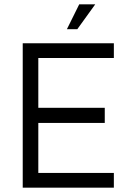

<svg xmlns="http://www.w3.org/2000/svg" viewBox="-20 -867 621 887"><path d="M85 0V-667H506V-599H157V-369H464V-299H157V-68H506V0ZM289 -732 346 -847H420L337 -732Z"/></svg>

Font: Maven Pro VF Beta
Style: Regular
Weight: 400
Designer: Joe Prince
Foundry: Joe Prince
Version: Version 2.002